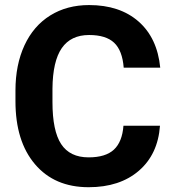

<svg xmlns="http://www.w3.org/2000/svg" viewBox="-20 -741 694 770"><path d="M621.6 -236.8Q613.3 -122.1 536.9 -56.2Q460.4 9.8 335.4 9.8Q198.7 9.8 120.4 -82.3Q42 -174.3 42 -335V-378.4Q42 -481 78.1 -559.1Q114.3 -637.2 181.4 -679Q248.5 -720.7 337.4 -720.7Q460.4 -720.7 535.6 -654.8Q610.8 -588.9 622.6 -469.7H476.1Q470.7 -538.6 437.7 -569.6Q404.8 -600.6 337.4 -600.6Q264.2 -600.6 227.8 -548.1Q191.4 -495.6 190.4 -385.3V-331.5Q190.4 -216.3 225.3 -163.1Q260.3 -109.9 335.4 -109.9Q403.3 -109.9 436.8 -140.9Q470.2 -171.9 475.1 -236.8Z"/></svg>

Font: RobotoDraft
Style: Bold
Weight: 700
Version: Version 2.001150; 2014